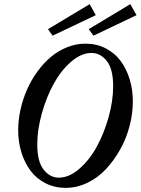

<svg xmlns="http://www.w3.org/2000/svg" viewBox="-20 -885 673 918"><path d="M231.4 -714.4 209.5 -745.6 408.7 -865.2 438 -812.5ZM426.8 -714.4 404.3 -745.6 603 -865.2 632.8 -812.5ZM293.5 13.2Q240.7 13.2 197.3 -9Q153.8 -31.2 125.7 -69.1Q97.7 -106.9 82.3 -156.5Q66.9 -206.1 66.9 -262.2Q66.9 -310.5 77.9 -360.4Q88.9 -410.2 108.9 -455.8Q128.9 -501.5 158.2 -542Q187.5 -582.5 222.4 -612.1Q257.3 -641.6 300.3 -658.9Q343.3 -676.3 388.7 -676.3Q441.4 -676.3 484.9 -654.1Q528.3 -631.8 556.4 -594Q584.5 -556.2 599.9 -506.3Q615.2 -456.5 615.2 -400.9Q615.2 -343.3 599.9 -283.7Q584.5 -224.1 555.2 -171.4Q525.9 -118.7 487.1 -76.9Q448.2 -35.2 397.9 -11Q347.7 13.2 293.5 13.2ZM261.2 -35.6Q310.1 -35.6 358.6 -77.4Q407.2 -119.1 442.4 -183.1Q477.5 -247.1 499.3 -325Q521 -402.8 521 -473.1Q521 -554.7 490.7 -593.3Q460.4 -631.8 417.5 -631.8Q368.7 -631.8 320.3 -590.1Q272 -548.3 236.8 -484.4Q201.7 -420.4 179.9 -342.3Q158.2 -264.2 158.2 -193.8Q158.2 -112.8 188.5 -74.2Q218.8 -35.6 261.2 -35.6Z"/></svg>

Font: Elstob 6pt Medium
Style: Italic
Weight: 500
Italic angle: -20°
Designer: Peter S. Baker
Version: Version 1.015